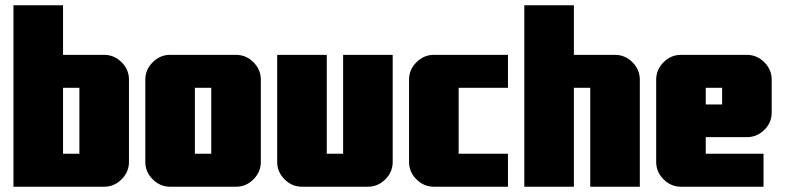

<svg xmlns="http://www.w3.org/2000/svg" viewBox="-20 -708 2977 728"><path d="M281 -125V-375H219V-125ZM469 -94Q469 -56 441 -28Q413 0 375 0H31V-688H219V-500H375Q413 -500 441 -472Q469 -444 469 -406Z M781 -125V-375H719V-125ZM969 -406V-94Q969 -56 941 -28Q913 0 875 0H625Q587 0 559 -28Q531 -56 531 -94V-406Q531 -444 559 -472Q587 -500 625 -500H875Q913 -500 941 -472Q969 -444 969 -406Z M1469 -94Q1469 -56 1441 -28Q1413 0 1375 0H1125Q1087 0 1059 -28Q1031 -56 1031 -94V-500H1219V-125H1281V-500H1469Z M1906 -125V0H1625Q1587 0 1559 -28Q1531 -56 1531 -94V-406Q1531 -444 1559 -472Q1587 -500 1625 -500H1906V-375H1719V-125Z M2406 0H2218V-375H2156V0H1968V-688H2156V-500H2312Q2350 -500 2378 -472Q2406 -444 2406 -406Z M2718 -312V-375H2656V-312ZM2906 -281Q2906 -243 2878 -215.5Q2850 -188 2812 -188H2656V-125H2875V0H2562Q2524 0 2496 -28Q2468 -56 2468 -94V-406Q2468 -444 2496 -472Q2524 -500 2562 -500H2812Q2850 -500 2878 -472Q2906 -444 2906 -406Z"/></svg>

Font: CostaRica
Style: Normal
Weight: 900
Version: Version 1.3